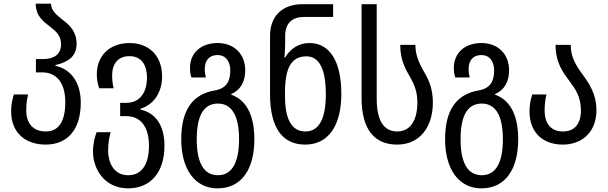

<svg xmlns="http://www.w3.org/2000/svg" viewBox="-20 -783 3337 1053"><path d="M231 10C348 10 423 -70 423 -220C423 -344 357 -407 284 -422V-426C357 -443 400 -476 400 -543C400 -609 363 -645 324 -674C289 -702 260 -725 260 -763H176C176 -694 218 -665 258 -634C288 -611 315 -586 315 -539C315 -492 285 -459 214 -459H177V-386H213C291 -386 338 -327 338 -223C338 -116 302 -62 231 -62C164 -62 124 -104 124 -177C124 -210 127 -236 134 -265H56C47 -235 41 -209 41 -173C41 -54 120 10 231 10Z M683 250C803 250 882 165 882 17C882 -104 826 -166 750 -182V-186C826 -211 869 -278 869 -364C869 -481 793 -547 691 -547C584 -547 511 -480 511 -376C511 -348 514 -329 524 -299H603C597 -328 595 -344 595 -370C595 -433 627 -475 690 -475C752 -475 786 -432 786 -357C786 -276 747 -219 673 -219H639V-146H673C749 -146 797 -90 797 16C797 119 757 178 683 178C602 178 573 106 573 43C573 1 580 -36 587 -58H510C500 -33 490 6 490 48C490 143 552 250 683 250Z M1173 250C1307 250 1375 142 1375 -19C1375 -134 1342 -230 1248 -264V-267C1305 -292 1325 -343 1325 -397C1325 -486 1265 -547 1173 -547C1084 -547 1022 -494 1022 -411C1022 -390 1024 -375 1030 -358H1109C1105 -374 1103 -386 1103 -403C1103 -453 1128 -481 1173 -481C1220 -481 1243 -444 1243 -397C1243 -342 1226 -299 1158 -287C1041 -267 974 -186 974 -19C974 142 1047 250 1173 250ZM1175 178C1095 178 1059 105 1059 -19C1059 -144 1094 -215 1175 -215C1254 -215 1291 -144 1291 -19C1291 106 1254 178 1175 178Z M1654 10C1783 10 1852 -97 1852 -268C1852 -448 1787 -547 1678 -547C1619 -547 1573 -517 1544 -468H1540C1542 -494 1544 -523 1544 -543V-587C1544 -657 1584 -690 1647 -690H1807V-760H1637C1539 -760 1461 -704 1461 -586V-266C1461 -79 1531 10 1654 10ZM1655 -62C1577 -62 1543 -134 1543 -256V-275C1543 -408 1576 -474 1661 -474C1733 -474 1767 -399 1767 -266C1767 -136 1732 -62 1655 -62Z M2158 10C2285 10 2354 -90 2354 -220C2354 -288 2336 -337 2310 -381C2282 -431 2258 -476 2258 -537H2175C2175 -454 2203 -405 2232 -355C2253 -317 2269 -279 2269 -221C2269 -129 2234 -62 2159 -62C2080 -62 2046 -129 2046 -242V-760H1963V-245C1963 -74 2033 10 2158 10Z M2620 250C2754 250 2822 142 2822 -19C2822 -134 2789 -230 2695 -264V-267C2752 -292 2772 -343 2772 -397C2772 -486 2712 -547 2620 -547C2531 -547 2469 -494 2469 -411C2469 -390 2471 -375 2477 -358H2556C2552 -374 2550 -386 2550 -403C2550 -453 2575 -481 2620 -481C2667 -481 2690 -444 2690 -397C2690 -342 2673 -299 2605 -287C2488 -267 2421 -186 2421 -19C2421 142 2494 250 2620 250ZM2622 178C2542 178 2506 105 2506 -19C2506 -144 2541 -215 2622 -215C2701 -215 2738 -144 2738 -19C2738 106 2701 178 2622 178Z M3067 10C3171 10 3251 -58 3251 -178C3251 -269 3211 -325 3172 -379C3139 -424 3110 -470 3110 -537H3027C3027 -438 3068 -386 3104 -337C3136 -294 3166 -252 3166 -178C3166 -102 3130 -62 3067 -62C3003 -62 2967 -104 2967 -177C2967 -210 2970 -236 2977 -265H2899C2890 -235 2884 -209 2884 -173C2884 -54 2959 10 3067 10Z"/></svg>

Font: Noto Sans Georgian Condensed
Style: Regular
Weight: 400
Width: 3
Designer: Monotype Design Team, Akaki Razmadze
Foundry: Google LLC
Version: Version 2.005